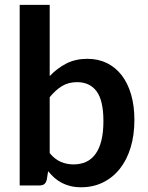

<svg xmlns="http://www.w3.org/2000/svg" viewBox="-20 -763 608 790"><path d="M184.5 -133Q205.5 -107.5 230.2 -97Q255 -86.5 282.5 -86.5Q311 -86.5 333.8 -96.8Q356.5 -107 372.5 -128.8Q388.5 -150.5 397 -184.2Q405.5 -218 405.5 -265Q405.5 -349.5 377.5 -387.2Q349.5 -425 297 -425Q261.5 -425 235 -408.8Q208.5 -392.5 184.5 -363ZM184.5 -450Q215.5 -482.5 253.2 -501.8Q291 -521 339.5 -521Q384 -521 419.8 -503.5Q455.5 -486 480.8 -453.2Q506 -420.5 519.5 -374Q533 -327.5 533 -269.5Q533 -207 517.5 -156Q502 -105 473.2 -68.8Q444.5 -32.5 404 -12.5Q363.5 7.5 314 7.5Q290 7.5 270.5 2.8Q251 -2 234.5 -10.5Q218 -19 204.2 -31.2Q190.5 -43.5 178 -58.5L172.5 -24Q169.5 -11 162.2 -5.5Q155 0 142.5 0H61V-743H184.5Z"/></svg>

Font: Lato 2
Style: Bold
Weight: 700
Designer: Lukasz Dziedzic with Adam Twardoch and Botio Nikoltchev
Foundry: tyPoland Lukasz Dziedzic
Version: Version 2.015; 2015-08-06; http://www.latofonts.com/